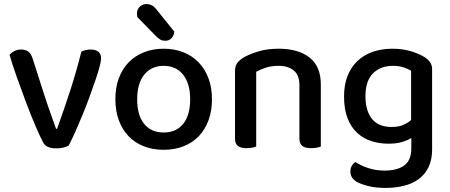

<svg xmlns="http://www.w3.org/2000/svg" viewBox="-20 -721 2208 942"><path d="M426 -478Q448 -478 462 -467.5Q476 -457 476 -434Q476 -422 468.5 -393.5Q461 -365 448 -327Q435 -289 419 -245Q403 -201 385 -157.5Q367 -114 349.5 -74.5Q332 -35 317 -7Q309 -2 293 2.5Q277 7 257 7Q208 7 193 -20Q179 -45 156 -98.5Q133 -152 109 -215.5Q85 -279 62.5 -342.5Q40 -406 27 -452Q36 -463 51 -470.5Q66 -478 83 -478Q106 -478 119.5 -467.5Q133 -457 141 -431L196 -259Q202 -240 210 -217Q218 -194 226 -170.5Q234 -147 242 -125.5Q250 -104 255 -89H260Q294 -183 325 -278.5Q356 -374 379 -467Q398 -478 426 -478Z M1020 -234Q1020 -177 1003 -131Q986 -85 955.5 -53Q925 -21 881 -3.5Q837 14 783 14Q729 14 685 -3.5Q641 -21 610.5 -53Q580 -85 563 -131Q546 -177 546 -234Q546 -291 563 -337Q580 -383 611 -415Q642 -447 686 -464.5Q730 -482 783 -482Q836 -482 880 -464.5Q924 -447 955 -414.5Q986 -382 1003 -336.5Q1020 -291 1020 -234ZM783 -398Q723 -398 688 -355Q653 -312 653 -234Q653 -156 687 -113.5Q721 -71 783 -71Q845 -71 879 -113.5Q913 -156 913 -234Q913 -311 878.5 -354.5Q844 -398 783 -398ZM654 -637Q652 -647 652 -653Q652 -675 665.5 -688Q679 -701 699 -701Q726 -701 745 -678L835 -566Q833 -544 820.5 -532.5Q808 -521 791 -521Q777 -521 768 -526Q759 -531 749 -540Z M1449 -303Q1449 -352 1421.5 -375Q1394 -398 1347 -398Q1312 -398 1284.5 -389Q1257 -380 1237 -369V-2Q1230 1 1217.5 3.5Q1205 6 1190 6Q1161 6 1147 -5Q1133 -16 1133 -42V-372Q1133 -395 1142 -409Q1151 -423 1172 -437Q1200 -454 1245 -468Q1290 -482 1347 -482Q1444 -482 1499 -438.5Q1554 -395 1554 -307V-2Q1547 1 1534 3.5Q1521 6 1506 6Q1477 6 1463 -5Q1449 -16 1449 -42V-303Z M1998 -44Q1979 -32 1951.5 -24Q1924 -16 1886 -16Q1842 -16 1802.5 -28.5Q1763 -41 1733 -68.5Q1703 -96 1685.5 -140Q1668 -184 1668 -248Q1668 -306 1685.5 -349.5Q1703 -393 1734.5 -422.5Q1766 -452 1809.5 -467Q1853 -482 1906 -482Q1955 -482 1996.5 -469.5Q2038 -457 2064 -440Q2081 -429 2090.5 -415Q2100 -401 2100 -381V13Q2100 63 2082.5 99Q2065 135 2034.5 157.5Q2004 180 1962 190.5Q1920 201 1872 201Q1821 201 1784 191Q1747 181 1730 171Q1699 152 1699 121Q1699 104 1706 92.5Q1713 81 1724 74Q1747 90 1785 103Q1823 116 1866 116Q1929 116 1963.5 90.5Q1998 65 1998 8ZM1901 -98Q1935 -98 1958 -108Q1981 -118 1997 -132V-374Q1982 -383 1960 -390.5Q1938 -398 1908 -398Q1847 -398 1810 -361Q1773 -324 1773 -249Q1773 -208 1783 -179Q1793 -150 1810 -132Q1827 -114 1850.5 -106Q1874 -98 1901 -98Z"/></svg>

Font: Baloo Bhaina 2 Medium
Style: Regular
Weight: 500
Designer: Yesha Goshar, Manish Minz, Shuchita Grover and Ek Type
Foundry: Ek Type
Version: Version 1.640;hotconv 1.0.111;makeotfexe 2.5.65597; ttfautoh